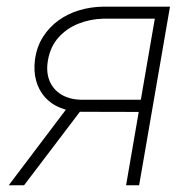

<svg xmlns="http://www.w3.org/2000/svg" viewBox="-20 -548 563 568"><path d="M184.1 -235.8 230 -235.4 51.3 0H5.9ZM285.2 -528.3H482.9L391.6 0H353L438 -492.7H285.2Q246.6 -491.7 212.2 -478Q177.7 -464.4 153.6 -437.7Q129.4 -411.1 122.1 -371.1Q115.7 -335.9 126.2 -309.8Q136.7 -283.7 160.6 -268.8Q184.6 -253.9 219.7 -252.9H415L409.7 -216.8L219.7 -217.3Q185.1 -218.3 158 -229.2Q130.9 -240.2 112.8 -260.7Q94.7 -281.2 86.9 -309.3Q79.1 -337.4 83.5 -372.1Q88.9 -410.2 107.4 -439.2Q126 -468.3 153.6 -488Q181.2 -507.8 215.1 -517.8Q249 -527.8 285.2 -528.3Z"/></svg>

Font: Roboto ExtraLight
Style: Italic
Weight: 250
Designer: Christian Robertson
Foundry: Google
Version: Version 3.009; 2024